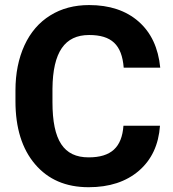

<svg xmlns="http://www.w3.org/2000/svg" viewBox="-20 -741 694 770"><path d="M475.1 -236.8C468.8 -150.4 425.8 -109.9 335.4 -109.9C235.4 -109.9 190.4 -177.7 190.4 -331.5V-385.3C191.9 -532.2 239.7 -600.6 337.4 -600.6C427.2 -600.6 468.8 -561.5 476.1 -469.7H622.6C614.7 -549.3 585.9 -610.8 535.6 -654.8C485.4 -698.7 419.4 -720.7 337.4 -720.7C278.3 -720.7 226.1 -707 181.6 -679.2C136.7 -651.4 102.1 -611.3 78.1 -559.1C54.2 -506.8 42 -446.8 42 -378.4V-335C42 -228 68.4 -143.6 120.6 -82.5C172.9 -21 244.1 9.8 335.4 9.8C418.9 9.8 485.8 -12.2 537.1 -56.2C587.9 -100.1 616.2 -160.2 621.6 -236.8Z"/></svg>

Font: Roboto
Style: Bold
Weight: 700
Designer: Google
Version: Version 2.137; 2017